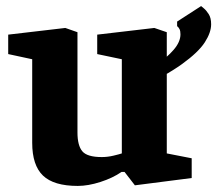

<svg xmlns="http://www.w3.org/2000/svg" viewBox="-20 -599 715 632"><path d="M236 13Q157 13 121.5 -21Q86 -55 86 -129V-404L7 -421V-485L195 -507L235 -493V-163Q235 -120 251 -101Q267 -82 315 -82Q334 -82 353 -86.5Q372 -91 381 -94V-404L300 -421V-485L488 -507L529 -493V-94L611 -78V-13L424 11L390 -33H380Q351 -13 310.5 0Q270 13 236 13ZM425 -302 426 -346Q461 -363 495 -386Q529 -409 551.5 -435Q574 -461 574 -486Q574 -497 571 -503Q568 -509 563 -513V-528L642 -579Q643 -578 651 -571.5Q659 -565 667 -552.5Q675 -540 675 -519Q675 -492 654 -459.5Q633 -427 579 -388Q525 -349 425 -302Z"/></svg>

Font: Faustina Light ExtraBold
Style: Regular
Weight: 800
Version: Version 1.200